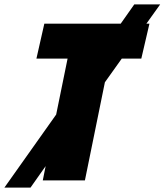

<svg xmlns="http://www.w3.org/2000/svg" viewBox="-89 -822 750 875"><path d="M578 -714H592L555 -555H466L389 -447L298 0H106L119 -65L50 33H-69L167 -300L219 -555H77L113 -714H461L523 -802H641Z"/></svg>

Font: Noto Sans Display Black
Style: Italic
Weight: 900
Italic angle: -12°
Designer: Monotype Design team
Foundry: Monotype Imaging Inc.
Version: Version 1.000